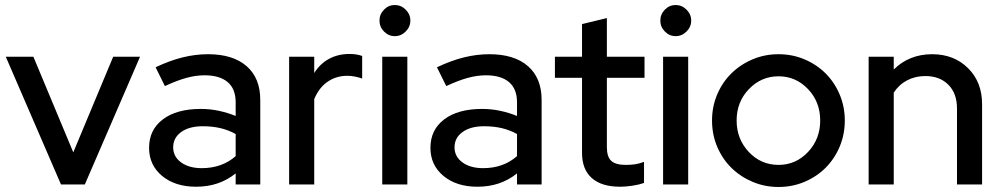

<svg xmlns="http://www.w3.org/2000/svg" viewBox="-20 -735 3989 765"><path d="M223 0 3 -509H113L272 -128L431 -509H538L318 0Z M761 9Q678 9 626 -34Q574 -77 574 -146Q574 -218 629 -259.5Q684 -301 780 -301Q817 -301 852 -293.5Q887 -286 919 -273V-327Q919 -381 887 -408Q855 -435 795 -435Q760 -435 722 -424.5Q684 -414 637 -392L600 -467Q657 -494 708 -506.5Q759 -519 809 -519Q908 -519 962.5 -471.5Q1017 -424 1017 -337V0H919V-44Q885 -17 846 -4Q807 9 761 9ZM670 -148Q670 -111 701.5 -88Q733 -65 784 -65Q824 -65 858 -77Q892 -89 919 -113V-201Q890 -217 858 -224.5Q826 -232 788 -232Q734 -232 702 -209Q670 -186 670 -148Z M1132 0V-509H1232V-444Q1255 -481 1291 -500.5Q1327 -520 1372 -520Q1388 -520 1400 -518Q1412 -516 1423 -512V-422Q1409 -427 1394 -430Q1379 -433 1364 -433Q1320 -433 1285.5 -409.5Q1251 -386 1232 -340V0Z M1553 -591Q1528 -591 1510 -609.5Q1492 -628 1492 -653Q1492 -678 1510 -696.5Q1528 -715 1553 -715Q1578 -715 1596.5 -696.5Q1615 -678 1615 -653Q1615 -628 1596.5 -609.5Q1578 -591 1553 -591ZM1603 -509V0H1503V-509Z M1882 9Q1799 9 1747 -34Q1695 -77 1695 -146Q1695 -218 1750 -259.5Q1805 -301 1901 -301Q1938 -301 1973 -293.5Q2008 -286 2040 -273V-327Q2040 -381 2008 -408Q1976 -435 1916 -435Q1881 -435 1843 -424.5Q1805 -414 1758 -392L1721 -467Q1778 -494 1829 -506.5Q1880 -519 1930 -519Q2029 -519 2083.5 -471.5Q2138 -424 2138 -337V0H2040V-44Q2006 -17 1967 -4Q1928 9 1882 9ZM1791 -148Q1791 -111 1822.5 -88Q1854 -65 1905 -65Q1945 -65 1979 -77Q2013 -89 2040 -113V-201Q2011 -217 1979 -224.5Q1947 -232 1909 -232Q1855 -232 1823 -209Q1791 -186 1791 -148Z M2299 -126V-425H2191V-509H2299V-639L2398 -663V-509H2548V-425H2398V-149Q2398 -110 2415.5 -94Q2433 -78 2473 -78Q2494 -78 2510.5 -80.5Q2527 -83 2546 -90V-6Q2526 1 2499.5 5Q2473 9 2451 9Q2377 9 2338 -25.5Q2299 -60 2299 -126Z M2672 -591Q2647 -591 2629 -609.5Q2611 -628 2611 -653Q2611 -678 2629 -696.5Q2647 -715 2672 -715Q2697 -715 2715.5 -696.5Q2734 -678 2734 -653Q2734 -628 2715.5 -609.5Q2697 -591 2672 -591ZM2722 -509V0H2622V-509Z M2817 -255Q2817 -310 2837.5 -358.5Q2858 -407 2894 -442.5Q2930 -478 2978.5 -498.5Q3027 -519 3082 -519Q3137 -519 3185.5 -498.5Q3234 -478 3269.5 -442.5Q3305 -407 3325.5 -358.5Q3346 -310 3346 -255Q3346 -199 3325.5 -150.5Q3305 -102 3269.5 -66.5Q3234 -31 3185.5 -10.5Q3137 10 3082 10Q3027 10 2978.5 -10.5Q2930 -31 2894 -66.5Q2858 -102 2837.5 -150.5Q2817 -199 2817 -255ZM3082 -78Q3151 -78 3199.5 -129.5Q3248 -181 3248 -255Q3248 -329 3199.5 -380Q3151 -431 3082 -431Q3013 -431 2964 -380Q2915 -329 2915 -255Q2915 -181 2963.5 -129.5Q3012 -78 3082 -78Z M3441 0V-509H3541V-458Q3571 -488 3609.5 -503.5Q3648 -519 3694 -519Q3781 -519 3837 -463.5Q3893 -408 3893 -320V0H3793V-303Q3793 -363 3758.5 -397.5Q3724 -432 3667 -432Q3627 -432 3594.5 -415Q3562 -398 3541 -366V0Z"/></svg>

Font: Red Hat Display Medium
Style: Regular
Weight: 500
Designer: Pentagram / MCKL
Foundry: Pentagram / MCKL
Version: Version 1.005; Red Hat Display Medium